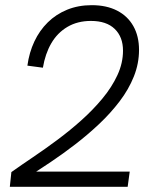

<svg xmlns="http://www.w3.org/2000/svg" viewBox="-20 -723 600 743"><path d="M18 0 24 -57Q62 -84 108 -115Q154 -146 203 -182.5Q252 -219 296.5 -259Q341 -299 377 -342.5Q413 -386 434.5 -432.5Q456 -479 456 -527Q456 -580 424 -611Q392 -642 332 -642Q280 -642 241 -619Q202 -596 178.5 -555.5Q155 -515 146 -461L86 -469Q93 -520 113 -562.5Q133 -605 165 -636.5Q197 -668 240 -685.5Q283 -703 335 -703Q392 -703 433 -682Q474 -661 496 -622Q518 -583 518 -530Q518 -477 498 -427Q478 -377 443 -331Q408 -285 364 -243.5Q320 -202 272 -165Q224 -128 177 -96.5Q130 -65 89 -39L92 -59H482L474 0Z"/></svg>

Font: Hanken Grotesk Light
Style: Italic
Weight: 300
Italic angle: -8°
Designer: Alfredo Marco Pradil
Foundry: Hanken Design Co.
Version: Version 3.013